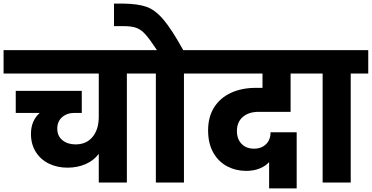

<svg xmlns="http://www.w3.org/2000/svg" viewBox="-37 -1020 2078 1073"><path d="M770 -609H672V0H515V-160Q487 -123 441.5 -103Q396 -83 340 -83Q283 -83 236.5 -105.5Q190 -128 163 -171Q136 -214 136 -272Q136 -345 185 -389H51V-512H420V-389H379Q337 -389 310 -365Q283 -341 283 -301Q283 -260 312 -236.5Q341 -213 385 -213Q446 -213 480.5 -255Q515 -297 515 -368V-609H-17V-740H770Z M1089 -740V-609H991V0H834V-609H736V-740H840Q800 -801 775.5 -828Q751 -855 724.5 -864.5Q698 -874 652 -874H600V-1000H649Q733 -999 781.5 -982Q830 -965 876 -911Q922 -857 987 -740Z M1409 -395Q1353 -395 1320 -366.5Q1287 -338 1287 -288Q1287 -243 1313 -216Q1339 -189 1384 -189Q1423 -189 1449 -213.5Q1475 -238 1475 -281H1621V33H1467V-114Q1446 -91 1413 -78Q1380 -65 1339 -65Q1281 -65 1232.5 -90.5Q1184 -116 1155 -167Q1126 -218 1126 -292Q1126 -367 1160 -420.5Q1194 -474 1254.5 -501.5Q1315 -529 1392 -529H1430V-609H1056V-740H1702L1701 -609H1587V-395Z M1766 0V-609H1668V-740H2021V-609H1923V0Z"/></svg>

Font: Fz Poppins
Style: Bold
Weight: 700
Designer: Ninad Kale (Devanagari), Jonny Pinhorn (Latin)
Foundry: Indian Type Foundry
Version: Vit hóa bi Vntype.Com & FontZin.Com